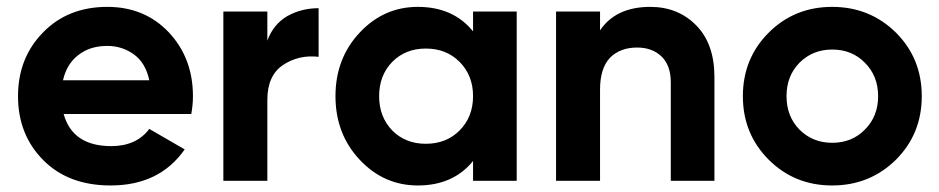

<svg xmlns="http://www.w3.org/2000/svg" viewBox="-20 -534 2774 567"><path d="M168 -197.3Q194.3 -102.5 308.6 -102.5Q382.8 -102.5 420.9 -153.3Q456.1 -132.8 525.4 -92.8Q451.2 13.7 306.6 13.7Q182.6 13.7 108.4 -60.5Q33.2 -135.7 33.2 -250Q33.2 -363.3 107.4 -438.5Q180.7 -513.7 296.9 -513.7Q407.2 -513.7 478.5 -438.5Q549.8 -362.3 549.8 -250Q549.8 -224.6 544.9 -197.3Q418.9 -197.3 168 -197.3ZM166 -296.9Q229.5 -296.9 420.9 -296.9Q410.2 -347.7 376 -373Q340.8 -398.4 296.9 -398.4Q245.1 -398.4 210.9 -371.1Q176.8 -344.7 166 -296.9Z M769.5 -414.1Q787.1 -461.9 828.1 -486.3Q870.1 -509.8 920.9 -509.8Q920.9 -461.9 920.9 -366.2Q862.3 -373 815.4 -341.8Q769.5 -310.5 769.5 -239.3Q769.5 -159.2 769.5 0Q736.3 0 639.6 0Q639.6 -125 639.6 -500Q671.9 -500 769.5 -500Q769.5 -478.5 769.5 -414.1Z M1377 -500Q1409.2 -500 1505.9 -500Q1505.9 -375 1505.9 0Q1473.6 0 1377 0Q1377 -14.6 1377 -58.6Q1318.4 13.7 1213.9 13.7Q1113.3 13.7 1042 -62.5Q970.7 -138.7 970.7 -250Q970.7 -361.3 1042 -437.5Q1113.3 -513.7 1213.9 -513.7Q1318.4 -513.7 1377 -441.4Q1377 -460.9 1377 -500ZM1237.3 -109.4Q1297.9 -109.4 1336.9 -148.4Q1377 -188.5 1377 -250Q1377 -311.5 1336.9 -351.6Q1297.9 -390.6 1237.3 -390.6Q1177.7 -390.6 1138.7 -351.6Q1099.6 -311.5 1099.6 -250Q1099.6 -188.5 1138.7 -148.4Q1177.7 -109.4 1237.3 -109.4Z M1900.4 -513.7Q1982.4 -513.7 2036.1 -459Q2089.8 -404.3 2089.8 -306.6Q2089.8 -205.1 2089.8 0Q2057.6 0 1960.9 0Q1960.9 -72.3 1960.9 -291Q1960.9 -340.8 1933.6 -367.2Q1906.2 -393.6 1861.3 -393.6Q1811.5 -393.6 1781.2 -363.3Q1752 -332 1752 -269.5Q1752 -179.7 1752 0Q1718.8 0 1622.1 0Q1622.1 -125 1622.1 -500Q1654.3 -500 1752 -500Q1752 -486.3 1752 -444.3Q1798.8 -513.7 1900.4 -513.7Z M2437.5 13.7Q2326.2 13.7 2250 -62.5Q2173.8 -138.7 2173.8 -250Q2173.8 -361.3 2250 -437.5Q2326.2 -513.7 2437.5 -513.7Q2548.8 -513.7 2626 -437.5Q2702.1 -361.3 2702.1 -250Q2702.1 -138.7 2626 -62.5Q2548.8 13.7 2437.5 13.7ZM2437.5 -112.3Q2496.1 -112.3 2534.2 -151.4Q2573.2 -190.4 2573.2 -250Q2573.2 -309.6 2534.2 -348.6Q2496.1 -387.7 2437.5 -387.7Q2379.9 -387.7 2340.8 -348.6Q2302.7 -309.6 2302.7 -250Q2302.7 -190.4 2340.8 -151.4Q2379.9 -112.3 2437.5 -112.3Z"/></svg>

Font: LeFont
Style: Regular
Weight: 700
Designer: Leryon MEDIA
Version: Version 1.0